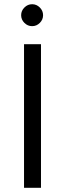

<svg xmlns="http://www.w3.org/2000/svg" viewBox="-20 -899 311 919"><path d="M81.2 0ZM176.2 0V-687.5H95V0ZM81.2 -826.2Q81.2 -847.5 96.9 -863.1Q112.5 -878.8 133.8 -878.8Q155 -878.8 170.6 -863.1Q186.2 -847.5 186.2 -826.2Q186.2 -805 170.6 -789.4Q155 -773.8 133.8 -773.8Q112.5 -773.8 96.9 -789.4Q81.2 -805 81.2 -826.2Z"/></svg>

Font: Cambay
Style: Regular
Weight: 400
Designer: Pooja Saxena
Foundry: Pooja Saxena
Version: Version 1.181;PS 001.181;hotconv 1.0.70;makeotf.lib2.5.58329